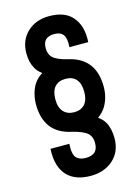

<svg xmlns="http://www.w3.org/2000/svg" viewBox="-135 -809 781 1072"><g transform="rotate(-15 255.5 -273.0)"><path d="M120.1 141.1Q68.4 87.9 74.2 -16.1H183.1Q178.7 44.4 199.2 65.9Q217.3 84 252.9 84Q287.6 84 306.2 66.9Q323.2 49.8 323.2 16.1Q323.2 -20 301.8 -40Q275.9 -62.5 213.9 -77.1Q135.3 -94.2 97.2 -145Q60.1 -196.3 60.1 -274.9Q60.1 -336.4 87.9 -386.2Q106.9 -417 139.2 -437Q113.8 -456.1 103 -477.1Q82 -512.7 82 -565.9Q82 -640.6 130.9 -687Q180.2 -733.9 257.8 -733.9Q346.2 -733.9 389.2 -686Q438 -632.8 432.1 -537.1H323.2Q327.1 -585.9 312 -607.9Q296.9 -629.9 258.8 -629.9Q227.5 -629.9 210 -613.8Q193.8 -597.7 193.8 -565.9Q193.8 -529.8 213.9 -511.2Q236.3 -488.8 298.8 -474.1Q375.5 -457 414.1 -405.8Q451.2 -356.4 451.2 -274.9Q451.2 -213.4 422.9 -165Q405.8 -136.2 376 -115.2Q401.4 -96.2 413.1 -76.2Q435.1 -37.6 435.1 18.1Q435.1 96.2 383.8 142.1Q332.5 188 253.9 188Q167 188 120.1 141.1ZM316.9 -203.1Q338.9 -228 338.9 -274.9Q338.9 -323.2 316.9 -348.1Q295.9 -372.1 255.9 -372.1Q216.3 -372.1 193.8 -348.1Q171.9 -323.2 171.9 -274.9Q171.9 -227.5 194.8 -203.1Q217.3 -179.2 255.9 -179.2Q294.4 -179.2 316.9 -203.1Z"/></g></svg>

Font: D-DIN-PRO SemiBold
Style: Bold
Weight: 600
Designer: datto
Foundry: CyberFei
Version: Version 1.000;hotconv 1.0.109;makeotfexe 2.5.65596